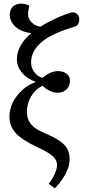

<svg xmlns="http://www.w3.org/2000/svg" viewBox="-20 -802 477 1056"><path d="M282 234 248 209Q261 192 271.5 173.5Q282 155 288 137Q294 119 294 107Q294 89 284 73.5Q274 58 252 43Q230 28 193 11Q148 -10 117 -29.5Q86 -49 67.5 -69Q49 -89 40.5 -111.5Q32 -134 32 -161Q32 -201 50.5 -238.5Q69 -276 101.5 -306Q134 -336 175 -350V-352Q128 -369 100.5 -402.5Q73 -436 73 -476Q73 -501 82 -526Q91 -551 109 -575Q127 -599 153 -620Q119 -623 92 -636.5Q65 -650 49.5 -672Q34 -694 34 -720Q34 -749 50.5 -765.5Q67 -782 98 -782Q110 -782 122 -778.5Q134 -775 141 -770Q137 -750 135.5 -741.5Q134 -733 134 -724Q134 -699 153.5 -679.5Q173 -660 202 -655Q226 -670 254 -684.5Q282 -699 311.5 -711.5Q341 -724 367 -732Q387 -738 401.5 -727Q416 -716 416 -696Q416 -686 413 -677.5Q410 -669 405 -663.5Q400 -658 393 -656Q332 -638 286 -617.5Q240 -597 210.5 -572Q181 -547 166 -519Q151 -491 151 -458Q151 -429 168.5 -405.5Q186 -382 213 -374Q237 -393 258 -402Q279 -411 298 -411Q327 -411 346 -396.5Q365 -382 365 -359Q365 -329 346 -310.5Q327 -292 297 -292Q275 -292 255 -301.5Q235 -311 213 -330Q193 -320 177.5 -305.5Q162 -291 151 -272Q140 -253 134 -231Q128 -209 128 -185Q128 -166 133.5 -149.5Q139 -133 150.5 -119Q162 -105 180.5 -93Q199 -81 225 -70Q278 -48 308 -27Q338 -6 350.5 18Q363 42 363 75Q363 98 353 125.5Q343 153 325 180.5Q307 208 282 234Z"/></svg>

Font: Literata
Style: Italic
Weight: 400
Italic angle: -2°
Designer: Latin by Veronika Burian and Jose Scaglione. Greek by Irene Vlachou. Cyrillic by Vera Evstafieva
Foundry: TypeTogether
Version: Version 3.103;gftools[0.9.29]